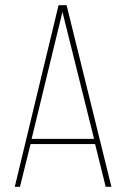

<svg xmlns="http://www.w3.org/2000/svg" viewBox="-20 -721 487 741"><path d="M347 -165H98L57 0H37L206 -701H237L410 0H388ZM221 -675 102 -185H343Z"/></svg>

Font: TypoPRO Bebas Neue
Style: Regular
Weight: 300
Designer: Ryoichi Tsunekawa
Foundry: Ryoichi Tsunekawa
Version: Version 001.003